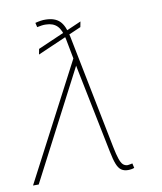

<svg xmlns="http://www.w3.org/2000/svg" viewBox="-92 -804 742 878"><g transform="rotate(-10 278.5 -365.5)"><path d="M335 -701.2 330.1 -675.8 122.1 -585 127 -610.4ZM285.2 -514.6 17.6 0H-8.8L279.3 -550.8L289.1 -529.3ZM180.7 -737.3Q222.7 -736.3 244.6 -714.6Q266.6 -692.9 277.3 -640.6L382.8 -110.4Q390.1 -73.7 397 -53.5Q403.8 -33.2 412.4 -25.1Q420.9 -17.1 433.6 -16.6Q437.5 -17.1 443.6 -18.1Q449.7 -19 456.1 -20.5L460.9 1Q454.6 3.4 447.3 4.6Q439.9 5.9 431.6 5.9Q413.1 5.9 400.6 -2.9Q388.2 -11.7 379.9 -32.7Q371.6 -53.7 364.3 -90.8L283.2 -491.2L255.9 -633.8Q247.6 -676.8 228.8 -695.6Q210 -714.4 176.8 -714.8Q168 -715.3 157.7 -713.9Q147.5 -712.4 135.7 -710L130.9 -730.5Q143.6 -733.9 156 -735.8Q168.5 -737.8 180.7 -737.3Z"/></g></svg>

Font: Inter 24pt Thin
Style: Italic
Weight: 250
Italic angle: -9.3988°
Version: Version 4.001;git-66647c0bb